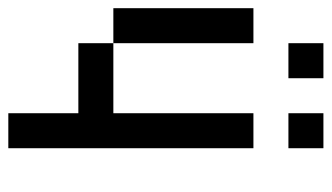

<svg xmlns="http://www.w3.org/2000/svg" viewBox="-186 -686 790 457"><g transform="rotate(90 208.5 -458.0)"><path d="M0 -333.3V-666.7H83.3V-333.3ZM83.3 -333.3H250V-666.7H333.3V-83.3H250V-250H83.3ZM83.3 -750V-833.3H166.7V-750ZM250 -750V-833.3H333.3V-750Z"/></g></svg>

Font: Galmuri11 Condensed
Style: Regular
Weight: 400
Width: 3
Designer: Lee Minseo (quiple)
Version: Version 2.399;hotconv 1.1.1;makeotfexe 2.6.0 DEVELOPMENT